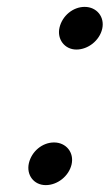

<svg xmlns="http://www.w3.org/2000/svg" viewBox="-20 -524 319 558"><path d="M64 -50C56 -16 78 14 113 14C147 14 180 -12 188 -46C196 -81 172 -110 137 -110C103 -110 72 -84 64 -50ZM153 -444C145 -410 168 -380 202 -380C236 -380 269 -406 277 -440C285 -475 261 -504 226 -504C192 -504 161 -478 153 -444Z"/></svg>

Font: Electronic
Style: TiIt
Weight: 900
Version: Version 1.011